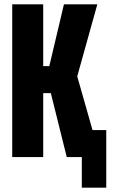

<svg xmlns="http://www.w3.org/2000/svg" viewBox="-20 -720 517 880"><path d="M36 0V-700H178V-417H206L273 -700H426L334 -370L404 -124H467V140H355V0H286L213 -293H178V0Z"/></svg>

Font: Tektur Condensed SemiBold
Style: Regular
Weight: 600
Width: 3
Designer: Adam Jagosz
Foundry: Adam Jagosz
Version: Version 1.005;gftools[0.9.30]